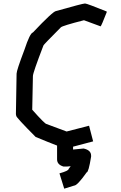

<svg xmlns="http://www.w3.org/2000/svg" viewBox="-20 -871 695 1102"><path d="M465.8 -850.6H469.7Q479 -850.6 590.8 -805.7L592.8 -803.7V-801.8Q563 -725.1 557.6 -719.7L461.9 -754.9Q337.4 -723.1 329.1 -713.9Q229.5 -613.8 229.5 -610.4Q168.9 -453.1 168.9 -434.6L165 -241.2Q237.8 -159.2 247.1 -159.2L362.3 -116.2L491.2 -149.4L514.6 -59.6Q371.1 -20.5 358.4 -20.5H354.5Q339.8 -20.5 184.6 -85Q73.2 -196.8 73.2 -206.1L71.3 -215.8L75.2 -448.2Q75.2 -466.8 120.1 -585Q151.9 -681.2 168.9 -684.6Q284.7 -807.1 301.8 -807.6Q454.1 -850.6 465.8 -850.6ZM311.5 -49.8H395.5L399.4 -45.9V-12.7L460 -18.6Q502.9 -9.3 502.9 22.5V28.3Q488.3 118.2 477.5 118.2Q423.8 194.3 405.3 194.3L348.6 211.9L321.3 124Q374 109.4 374 98.6L385.7 83L362.3 85H344.7Q307.6 74.2 307.6 43.9V-45.9Z"/></svg>

Font: ww_drahtTSB
Style: Regular
Weight: 400
Designer: Dr. Wolfgang Wiebecke
Version: Version 1.06 May 21, 2010, initial release